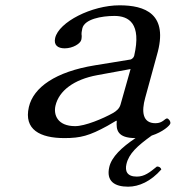

<svg xmlns="http://www.w3.org/2000/svg" viewBox="-20 -510 680 723"><path d="M471.7 -250 433.8 -116C429.5 -100.9 418.2 -92 406.6 -85C367.5 -63 300.1 -35 263.1 -35C196.1 -35 181 -78 188.9 -112C201.8 -168 257.9 -210.8 346.4 -227ZM419.7 -55C416.9 -21.1 421.7 9.9 490.4 10C438.3 44.7 400.3 80.9 391.5 119C379.1 173 412.4 193 462.4 193C503.4 193 548.1 173 587.5 128C585.1 121 580 117 571 117C543.9 139 524.2 155 495.2 155C458.2 155 450.1 134 456.1 108C465.1 68.8 496.5 39.8 551.2 0.5C593.2 -13 619.5 -37 621.4 -45C623.2 -53 614.8 -64 608.8 -64C600.8 -64 592.6 -46 565.6 -46C515.6 -46 512.8 -91 526.6 -141L570.7 -302C616.9 -459.5 524.1 -490 430.1 -490C325.1 -490 201.6 -427 187.7 -367C181.5 -340 197.7 -328 223.7 -328C254.7 -328 282.9 -346 286.1 -360C288 -368 288 -377 287 -381C286.7 -384 287.3 -391 290 -403C298.1 -438 361.9 -450 410.9 -450C464.9 -450 513.4 -422 485.3 -300C483.4 -292 475.3 -287 472 -286L337 -264C189.1 -239.9 105.8 -181 88.7 -107C69.1 -22 130.7 10 222.7 10C283.7 10 316.8 1 384.3 -36L416.7 -55Z"/></svg>

Font: Linux Libertine Mono O
Style: Mono Oblique
Weight: 400
Italic angle: -13°
Designer: Philipp H. Poll
Foundry: Philipp H. Poll
Version: Version 5.1.7